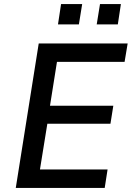

<svg xmlns="http://www.w3.org/2000/svg" viewBox="-20 -917 647 937"><path d="M57 0 169 -705H603L588 -615H258L224 -401H533L519 -313H211L175 -90H505L491 0ZM452 -798 468 -897H570L555 -798ZM263 -798 278 -897H381L365 -798Z"/></svg>

Font: Nunito Sans 7pt SemiCondensed SemiBold
Style: Italic
Weight: 600
Width: 4
Italic angle: -9°
Designer: Vernon Adams
Foundry: Vernon Adams
Version: Version 3.101;gftools[0.9.27]